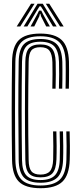

<svg xmlns="http://www.w3.org/2000/svg" viewBox="-20 -984 423 1012"><path d="M193.8 8Q114.2 8 79.5 -26.6Q44.8 -61.2 43.5 -140.8Q41.5 -274 41.6 -406.1Q41.8 -538.2 43.5 -658.8Q44.8 -738.5 79.4 -772.8Q114 -807 192.5 -807Q269.2 -807 305.1 -773.1Q341 -739.2 343.5 -658.8Q344 -642.5 344 -616.1Q344 -589.8 343.8 -562.4Q343.5 -535 343 -516.5H325.5Q326 -534 326.2 -561.5Q326.5 -589 326.5 -615.9Q326.5 -642.8 326 -658.2Q323.5 -731.8 291.9 -762.2Q260.2 -792.8 192.5 -792.8Q122.5 -792.8 92.4 -761.5Q62.2 -730.2 61 -658.5Q59.2 -528.8 59.2 -398.5Q59.2 -268.2 61 -141.2Q62.2 -68.8 93 -37.5Q123.8 -6.2 193.5 -6.2Q263.2 -6.2 295.4 -37.2Q327.5 -68.2 330 -141.2Q331 -174.8 331 -213.8Q331 -252.8 329.5 -291.5H347Q348 -257 348.4 -216.9Q348.8 -176.8 347.5 -140.8Q344.8 -60.8 308.8 -26.4Q272.8 8 193.8 8ZM193.5 -20.8Q132.8 -20.8 106.1 -48.5Q79.5 -76.2 78.5 -141.8Q76.8 -269.8 76.6 -399.9Q76.5 -530 78.5 -658.2Q79.5 -723.5 106 -751Q132.5 -778.5 192.5 -778.5Q252 -778.5 279.1 -751.1Q306.2 -723.8 308.5 -658.2Q309 -643.5 309 -616.4Q309 -589.2 308.8 -561.4Q308.5 -533.5 308 -516.5H290.5Q291.8 -551.8 291.8 -593.2Q291.8 -634.8 291 -657.5Q289.2 -714 266.8 -739Q244.2 -764 192.5 -764Q141.2 -764 119 -739.9Q96.8 -715.8 96 -658.2Q94 -531.5 94 -401.5Q94 -271.5 96 -140.8Q96.8 -83 119.5 -59Q142.2 -35 193.2 -35Q245.5 -35 269.2 -59.5Q293 -84 295 -142.2Q296.2 -175 296 -212.8Q295.8 -250.5 294.5 -291.5H312Q313 -256.8 313.4 -216.5Q313.8 -176.2 312.5 -141.2Q310 -75 281.8 -47.9Q253.5 -20.8 193.5 -20.8ZM193.2 -49.2Q150.8 -49.2 132.5 -70Q114.2 -90.8 113.5 -141Q111.5 -266.2 111.5 -399Q111.5 -531.8 113.5 -658.2Q114.2 -708.2 132.2 -729Q150.2 -749.8 192.5 -749.8Q234.5 -749.8 253.2 -728.6Q272 -707.5 273.5 -657.5Q274.2 -631.2 274.2 -591.8Q274.2 -552.2 273 -516.5H255.8Q256.8 -552 256.8 -593.6Q256.8 -635.2 256.2 -656Q254.8 -698.5 240.6 -716.9Q226.5 -735.2 192.5 -735.2Q159 -735.2 145.2 -718.1Q131.5 -701 131 -658Q128.8 -526.5 128.6 -399.2Q128.5 -272 131 -141.2Q131.5 -98.5 145.6 -81.1Q159.8 -63.8 193.2 -63.8Q227 -63.8 242.8 -81.2Q258.5 -98.8 260.2 -143Q261.2 -172.5 261 -213.4Q260.8 -254.2 259.8 -291.5H277.2Q278.2 -257 278.5 -216.8Q278.8 -176.5 277.5 -142.8Q275.5 -91.8 256.4 -70.5Q237.2 -49.2 193.2 -49.2ZM68 -844.5 143.5 -964.2H162L86.8 -844.5ZM104.8 -844.5 177.8 -964.2H205.5L278.8 -844.5H259.2L209.8 -927.5L195.2 -950.5H188.2L173.8 -927.5L124.2 -844.5ZM296.5 -844.5 221.5 -964.2H239.8L315.5 -844.5ZM141 -844.5 176.5 -909 186 -928.2H197.5L206.8 -909L243 -844.5H223.5L196.2 -898.2L193.2 -911.2H190.2L187.2 -898.2L160.5 -844.5Z"/></svg>

Font: Big Shoulders Inline Display SemiBold
Style: Regular
Weight: 600
Designer: Patric King
Foundry: XO Type Co
Version: Version 1.000